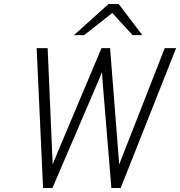

<svg xmlns="http://www.w3.org/2000/svg" viewBox="-20 -941 902 961"><path d="M195.5 0 163.5 -700H218.5L241 -179.5Q241.5 -166 242.5 -149Q243.5 -132 243.5 -118.5Q250 -134 256.2 -149Q262.5 -164 268.5 -179L488 -700H531L572 -177.5Q573 -166.5 574.2 -149.5Q575.5 -132.5 576.5 -117.5Q582 -132.5 588 -147.5Q594 -162.5 599.5 -176.5L804.5 -700H861.5L584 0H537.5L495.5 -508.5Q494.5 -520 493.8 -531.8Q493 -543.5 492 -555.8Q491 -568 490.5 -580.5Q483.5 -563.5 476.5 -546Q469.5 -528.5 461.5 -510.5L242.5 0ZM350 -765 523.5 -921H574L692.5 -765H644L542 -876L401 -765Z"/></svg>

Font: Overpass ExtraLight
Style: Italic
Weight: 250
Italic angle: -10°
Designer: Delve Withrington, Dave Bailey, Thomas Jockin
Foundry: Delve Fonts LLC
Version: Version 4.000